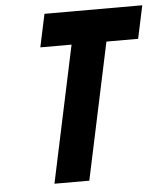

<svg xmlns="http://www.w3.org/2000/svg" viewBox="-51 -745 668 790"><g transform="rotate(-5 283.0 -350.0)"><path d="M406 -564H537L566 -700H162L133 -564H262L142 0H286Z"/></g></svg>

Font: Advent Pro ExtraBold
Style: Italic
Weight: 800
Italic angle: -12°
Version: Version 3.000